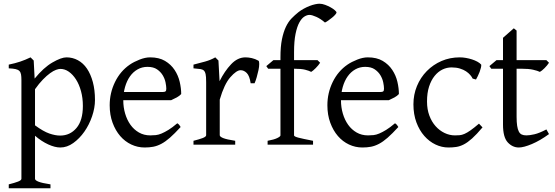

<svg xmlns="http://www.w3.org/2000/svg" viewBox="-20 -777 2982 1031"><path d="M490 -240Q490 -198 474.5 -152.5Q459 -107 433 -70Q407 -33 373.5 -9Q340 15 304 15Q275 15 239 -1.5Q203 -18 168 -48V183Q168 191 186.5 198.5Q205 206 251 213V234H27V213Q59 205 77 198Q95 191 95 183V-347Q95 -365 93 -377Q91 -389 84 -396Q77 -403 63.5 -406Q50 -409 27 -410V-430Q61 -437 88 -446Q115 -455 144 -469L161 -452L166 -355Q214 -414 261.5 -441.5Q309 -469 337 -469Q370 -469 398.5 -453.5Q427 -438 447 -408.5Q467 -379 478.5 -336.5Q490 -294 490 -240ZM425 -208Q425 -251 415 -287.5Q405 -324 388 -350.5Q371 -377 349.5 -392Q328 -407 304 -407Q295 -407 281 -402Q267 -397 249 -384Q231 -371 210.5 -350Q190 -329 168 -298V-104Q213 -71 245 -60Q277 -49 303 -49Q356 -49 390.5 -89.5Q425 -130 425 -208Z M953 -272Q944 -262 929.5 -254Q915 -246 899 -239H619L620 -283H854Q865 -283 869 -286.5Q873 -290 873 -301Q873 -314 869 -334Q865 -354 854 -372.5Q843 -391 823.5 -404.5Q804 -418 772 -418Q743 -418 719 -404.5Q695 -391 678 -367Q661 -343 651.5 -310Q642 -277 642 -238Q642 -201 652 -167Q662 -133 680.5 -107Q699 -81 726 -65.5Q753 -50 787 -50Q802 -50 816.5 -51.5Q831 -53 847.5 -60Q864 -67 884.5 -79.5Q905 -92 932 -115Q938 -112 943 -105.5Q948 -99 950 -95Q917 -59 892.5 -37.5Q868 -16 846 -4.5Q824 7 803 11Q782 15 757 15Q719 15 685 -1Q651 -17 625.5 -46.5Q600 -76 584.5 -118Q569 -160 569 -212Q569 -278 597.5 -336.5Q626 -395 677 -430Q699 -445 729.5 -457Q760 -469 786 -469Q834 -469 866 -450Q898 -431 917.5 -401.5Q937 -372 945 -337.5Q953 -303 953 -272Z M1368 -451Q1372 -448 1372 -433.5Q1372 -419 1368 -400.5Q1364 -382 1358.5 -362.5Q1353 -343 1347 -330H1326Q1320 -370 1305 -385Q1290 -400 1272 -400Q1250 -400 1217 -362.5Q1184 -325 1160 -242V-51Q1160 -43 1178.5 -35.5Q1197 -28 1243 -21V0H1019V-21Q1051 -29 1069 -36Q1087 -43 1087 -51V-335Q1087 -367 1084 -379.5Q1081 -392 1076 -397Q1069 -404 1057.5 -406Q1046 -408 1019 -410V-430Q1051 -438 1081.5 -446.5Q1112 -455 1136 -469L1153 -452L1159 -341Q1186 -395 1221 -432Q1256 -469 1298 -469Q1314 -469 1332 -465Q1350 -461 1368 -451Z M1787 -710Q1787 -706 1780 -698Q1773 -690 1763 -682Q1753 -674 1742.5 -666.5Q1732 -659 1725 -656Q1702 -676 1678.5 -686.5Q1655 -697 1642 -697Q1629 -697 1614.5 -688Q1600 -679 1587.5 -656.5Q1575 -634 1567 -595Q1559 -556 1559 -496V-454H1685L1699 -440Q1690 -426 1675 -411Q1660 -396 1651 -391Q1640 -397 1619 -402.5Q1598 -408 1559 -408V-50Q1559 -44 1581.5 -38Q1604 -32 1661 -21V0H1417V-21Q1451 -27 1468.5 -35.5Q1486 -44 1486 -50V-408H1420L1410 -422L1448 -454H1486V-469Q1486 -527 1494 -566Q1502 -605 1515 -632.5Q1528 -660 1545.5 -678Q1563 -696 1583 -712Q1596 -722 1611.5 -730.5Q1627 -739 1642.5 -745Q1658 -751 1672 -754Q1686 -757 1695 -757Q1710 -757 1726 -751Q1742 -745 1755.5 -737.5Q1769 -730 1778 -722Q1787 -714 1787 -710Z M2122 -272Q2113 -262 2098.5 -254Q2084 -246 2068 -239H1788L1789 -283H2023Q2034 -283 2038 -286.5Q2042 -290 2042 -301Q2042 -314 2038 -334Q2034 -354 2023 -372.5Q2012 -391 1992.5 -404.5Q1973 -418 1941 -418Q1912 -418 1888 -404.5Q1864 -391 1847 -367Q1830 -343 1820.5 -310Q1811 -277 1811 -238Q1811 -201 1821 -167Q1831 -133 1849.5 -107Q1868 -81 1895 -65.5Q1922 -50 1956 -50Q1971 -50 1985.5 -51.5Q2000 -53 2016.5 -60Q2033 -67 2053.5 -79.5Q2074 -92 2101 -115Q2107 -112 2112 -105.5Q2117 -99 2119 -95Q2086 -59 2061.5 -37.5Q2037 -16 2015 -4.5Q1993 7 1972 11Q1951 15 1926 15Q1888 15 1854 -1Q1820 -17 1794.5 -46.5Q1769 -76 1753.5 -118Q1738 -160 1738 -212Q1738 -278 1766.5 -336.5Q1795 -395 1846 -430Q1868 -445 1898.5 -457Q1929 -469 1955 -469Q2003 -469 2035 -450Q2067 -431 2086.5 -401.5Q2106 -372 2114 -337.5Q2122 -303 2122 -272Z M2571 -93Q2539 -55 2515 -33.5Q2491 -12 2470.5 -1.5Q2450 9 2430.5 12Q2411 15 2388 15Q2352 15 2318.5 -1Q2285 -17 2258.5 -47Q2232 -77 2216 -120Q2200 -163 2200 -217Q2200 -269 2219 -315Q2238 -361 2272 -395.5Q2306 -430 2351 -449.5Q2396 -469 2449 -469Q2465 -469 2482 -466Q2499 -463 2514.5 -458Q2530 -453 2543 -446Q2556 -439 2564 -430Q2565 -424 2562.5 -413.5Q2560 -403 2555.5 -391Q2551 -379 2545.5 -368Q2540 -357 2536 -350L2518 -355Q2514 -364 2505 -374.5Q2496 -385 2482.5 -394Q2469 -403 2449.5 -409Q2430 -415 2405 -415Q2379 -415 2355.5 -403.5Q2332 -392 2313.5 -369Q2295 -346 2284 -312Q2273 -278 2273 -232Q2273 -190 2285.5 -156.5Q2298 -123 2319 -99.5Q2340 -76 2367 -63Q2394 -50 2423 -50Q2437 -50 2448.5 -51Q2460 -52 2474 -58Q2488 -64 2506.5 -77Q2525 -90 2552 -113L2571 -93Z M2928 -57Q2880 -22 2836 -3.5Q2792 15 2766 15Q2732 15 2706.5 -12.5Q2681 -40 2681 -108V-408H2618L2608 -422L2646 -454H2681V-574L2739 -625L2754 -613V-454H2914L2928 -440Q2919 -426 2904 -411Q2889 -396 2879 -391Q2867 -397 2843 -402.5Q2819 -408 2780 -408H2754V-150Q2754 -121 2757 -101.5Q2760 -82 2766 -70.5Q2772 -59 2782 -54.5Q2792 -50 2807 -50Q2824 -50 2850 -56Q2876 -62 2914 -82L2928 -57Z"/></svg>

Font: Kalpurush
Style: Regular
Weight: 400
Designer: Md. Tanbin Islam Siyam
Foundry: Tanbin Islam Siyam
Version: Version 0.258